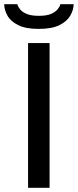

<svg xmlns="http://www.w3.org/2000/svg" viewBox="-36 -890 369 910"><path d="M97 0V-686H199V0ZM147 -753Q86 -753 50 -771Q14 -789 -1 -816.5Q-16 -844 -16 -870H46Q49 -859 59 -846Q69 -833 90.5 -824Q112 -815 148 -815Q186 -815 207 -824.5Q228 -834 238 -847Q248 -860 250 -870H313Q313 -844 297.5 -816.5Q282 -789 246 -771Q210 -753 147 -753Z"/></svg>

Font: Archivo SemiExpanded
Style: Regular
Weight: 400
Width: 6
Designer: Hector Gatti
Foundry: Omnibus-Type
Version: Version 2.001